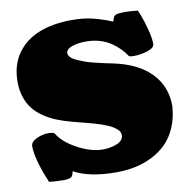

<svg xmlns="http://www.w3.org/2000/svg" viewBox="-83 -822 908 917"><g transform="rotate(-10 371.0 -363.5)"><path d="M518.6 -698.2Q519 -700.2 521 -706.1Q522.9 -711.9 523.4 -712.9Q523.9 -713.9 525.6 -718.3Q527.3 -722.7 528.8 -723.1Q530.3 -723.6 533 -726.6Q535.6 -729.5 538.6 -729.7Q541.5 -730 546.1 -731.4Q550.8 -732.9 556.4 -732.9Q562 -732.9 569.3 -733.4Q576.7 -733.9 585.9 -733.9Q596.2 -733.9 610.6 -732.7Q625 -731.4 633.8 -730.5L643.1 -729.5Q647.9 -718.3 655.5 -699.5Q663.1 -680.7 675.5 -635.3Q688 -589.8 688 -560.1Q688 -541.5 654.3 -530.5Q620.6 -519.5 587.4 -519.5Q565.9 -519.5 562.5 -524.4Q550.8 -542.5 534.4 -559.3Q518.1 -576.2 494.9 -592.3Q471.7 -608.4 440.7 -617.9Q409.7 -627.4 375.5 -627.4Q331.5 -627.4 303.7 -616.9Q275.9 -606.4 275.9 -587.4Q275.9 -577.6 284.7 -568.1Q293.5 -558.6 310.8 -550.5Q328.1 -542.5 346.4 -535.6Q364.7 -528.8 390.9 -522.2Q417 -515.6 436 -511.5Q455.1 -507.3 481 -502Q600.6 -477.5 663.3 -412.8Q726.1 -348.1 726.1 -253.4Q722.7 -197.3 703.4 -151.6Q684.1 -106 654.1 -75.7Q624 -45.4 584 -25.1Q543.9 -4.9 500.2 4.2Q456.5 13.2 408.2 13.2Q278.8 13.2 203.1 -28.3Q202.6 -26.4 201.2 -20Q199.7 -13.7 198.7 -11.5Q197.8 -9.3 194.6 -4.9Q191.4 -0.5 187 1.2Q182.6 2.9 174.6 4.6Q166.5 6.3 155.3 6.3Q121.6 6.3 83.5 2.4Q33.7 -115.7 33.7 -179.2Q33.7 -200.2 62.5 -213.9Q91.3 -227.5 121.6 -227.5Q139.6 -227.5 149.4 -221.7Q176.3 -175.8 241.9 -140.6Q307.6 -105.5 362.8 -105.5Q403.8 -105.5 434.1 -118.9Q464.4 -132.3 464.4 -157.7Q464.4 -166.5 460 -174.6Q455.6 -182.6 446.5 -189.7Q437.5 -196.8 427.2 -202.9Q417 -209 401.4 -215.1Q385.7 -221.2 372.6 -225.8Q359.4 -230.5 339.8 -235.8Q320.3 -241.2 306.6 -244.6Q293 -248 272.7 -253.4Q252.4 -258.8 240.7 -261.7Q200.7 -272.5 168.7 -285.4Q136.7 -298.3 107.9 -317.9Q79.1 -337.4 59.8 -361.8Q40.5 -386.2 29.3 -419.9Q18.1 -453.6 18.1 -494.1Q18.1 -573.7 56.9 -629.6Q95.7 -685.5 164.1 -712.9Q232.4 -740.2 325.2 -740.2Q381.8 -740.2 426.5 -729Q471.2 -717.8 518.6 -698.2Z"/></g></svg>

Font: Coustard Black
Style: Regular
Weight: 900
Foundry: vernon adams
Version: Version 1.001;